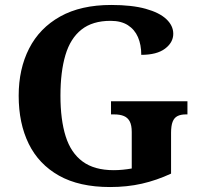

<svg xmlns="http://www.w3.org/2000/svg" viewBox="-20 -744 810 774"><path d="M423.6 10Q299.5 10 217.8 -36Q136.1 -82 95.7 -164.5Q55.3 -247 55.3 -358Q55.3 -466 97.4 -548.5Q139.5 -631 222.7 -677.5Q305.9 -724 428.5 -724Q511.7 -724 567.1 -708.6Q622.5 -693.3 650.5 -666.9Q678.5 -640.5 678.5 -607.9Q678.5 -573 645.4 -547.9Q612.3 -522.9 549.5 -522.9Q549.5 -563.7 536.1 -594.4Q522.8 -625 495.5 -642.5Q468.2 -660 425.6 -660Q352.8 -660 308.3 -624.6Q263.7 -589.3 243.7 -521.9Q223.7 -454.5 223.7 -358Q223.7 -261.5 244.7 -194.6Q265.7 -127.7 313 -92.9Q360.2 -58 438.5 -58Q457 -58 475.6 -59.9Q494.2 -61.7 511.1 -64.8V-211.9Q511.1 -239 503.1 -254.3Q495.1 -269.7 479.5 -276.2Q463.9 -282.8 440.2 -282.8H427.5V-335.8H735.6V-282.8H728.7Q708.5 -282.8 695.4 -276Q682.2 -269.3 675.9 -253.1Q669.6 -237 669.6 -207.9V-44.1Q611.4 -17.1 551.8 -3.5Q492.1 10 423.6 10Z"/></svg>

Font: Noto Serif Ethiopic
Style: Regular
Weight: 400
Designer: Monotype Design Team
Foundry: Monotype Imaging Inc.
Version: Version 2.102